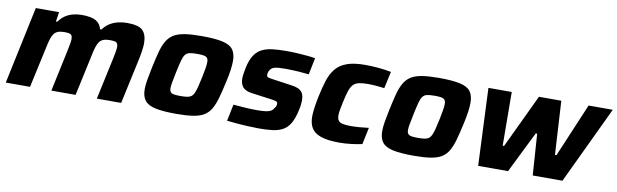

<svg xmlns="http://www.w3.org/2000/svg" viewBox="-39 -878 4001 1246"><g transform="rotate(10 1961.5 -255.0)"><path d="M13.2 0 121.2 -510H274.5L264.8 -446.8H273.6Q291.8 -472.6 314.9 -488.1Q338 -503.5 365.3 -510.7Q392.6 -518 421.8 -518Q487.5 -518 517.1 -500.4Q546.8 -482.7 555.9 -446.8H564.8Q583.4 -472.6 607.9 -488.1Q632.5 -503.5 661.6 -510.7Q690.8 -518 721.5 -518Q798.7 -518 825.8 -490.3Q852.8 -462.6 852.8 -406.1Q852.8 -386.2 848.4 -356.2Q844 -326.1 837.1 -294.1L773.5 0H613.2L671 -268.5Q676.6 -295.3 680.6 -317.1Q684.6 -339 684.6 -350.8Q684.6 -376.1 672.7 -382.5Q660.9 -388.8 632.9 -388.8Q605.8 -388.8 589.1 -382.5Q572.4 -376.3 562.1 -362.1Q551.8 -347.8 544.5 -323.8Q537.3 -299.7 530.2 -263.9L473.3 0H313.5L370.8 -268.5Q376.3 -295.3 380.3 -317.1Q384.3 -339 384.3 -350.8Q384.3 -376.1 372.5 -382.5Q360.6 -388.8 332.6 -388.8Q305.6 -388.8 288.9 -382.3Q272.2 -375.7 261.9 -361.2Q251.6 -346.7 244.6 -322.6Q237.6 -298.6 230.5 -263.9L173 0Z M1137.9 8Q1049.3 8 999.2 -3Q949.2 -14 928.9 -41.1Q908.5 -68.1 908.5 -114.3Q908.5 -140.7 914.3 -175.6Q920.1 -210.4 929.5 -255Q942.9 -319 954.9 -364.2Q966.8 -409.4 984.3 -439.4Q1001.8 -469.4 1029.5 -486.7Q1057.2 -504 1101.6 -511Q1146 -518 1212.3 -518Q1300.9 -518 1350.5 -507Q1400.2 -496 1420.6 -468.9Q1440.9 -441.9 1440.9 -394.7Q1440.9 -368.3 1436.2 -333.7Q1431.5 -299 1421.5 -255Q1407.5 -191 1394.8 -145.8Q1382.1 -100.6 1365.1 -70.6Q1348.2 -40.6 1320.6 -23.3Q1292.9 -6 1248.5 1Q1204.2 8 1137.9 8ZM1145.2 -110.9Q1171.2 -110.9 1188 -113.5Q1204.8 -116.1 1215.4 -123.9Q1226 -131.7 1233.3 -147.6Q1240.6 -163.5 1247.3 -189.8Q1254 -216.2 1262.2 -255Q1270.2 -292.3 1274 -316.9Q1277.9 -341.6 1277.9 -358Q1277.9 -375.8 1270.7 -384.6Q1263.6 -393.3 1247.9 -396.2Q1232.2 -399.1 1204.9 -399.1Q1172.5 -399.1 1153.9 -394.9Q1135.3 -390.7 1125 -376.1Q1114.6 -361.4 1107.2 -332.9Q1099.7 -304.5 1089.4 -255Q1081.8 -216.7 1077 -191.8Q1072.1 -166.9 1072.1 -151Q1072.1 -133.6 1079 -124.9Q1085.9 -116.3 1101.9 -113.6Q1117.9 -110.9 1145.2 -110.9Z M1684.1 8Q1650.2 8 1611.1 6Q1571.9 4 1535.3 1Q1498.6 -2 1470.6 -5.4L1493.1 -115.4Q1514.4 -113.8 1535.3 -112Q1556.2 -110.3 1576.4 -109Q1596.6 -107.7 1615.2 -107.2Q1633.8 -106.7 1650.9 -106.7Q1687.8 -106.7 1709.3 -110Q1730.7 -113.4 1742.4 -120.9Q1754.2 -128.4 1760.6 -141.6Q1766.3 -148 1768.8 -154.9Q1771.2 -161.8 1771.2 -170.1Q1771.2 -181.9 1760.4 -185.7Q1749.7 -189.6 1721.1 -193L1596 -210Q1553.7 -216.2 1536.8 -237.3Q1520 -258.4 1520 -293.7Q1520 -306.6 1523 -326.3Q1525.9 -346.1 1530.3 -367.2Q1541.8 -419 1561.9 -449.3Q1582.1 -479.7 1611.9 -494.3Q1641.7 -509 1682.1 -513.5Q1722.6 -518 1773.7 -518Q1807.5 -518 1842.8 -516Q1878.1 -514 1910 -511Q1941.9 -508 1962.5 -504L1940.2 -394Q1912.7 -397.2 1886 -399Q1859.2 -400.7 1835.6 -402Q1811.9 -403.3 1793.6 -403.3Q1764.6 -403.3 1743.1 -402Q1721.6 -400.6 1707.2 -395.1Q1692.8 -389.7 1685.6 -377.1Q1680.8 -371.2 1677.9 -363.3Q1675.1 -355.4 1675.1 -344Q1675.1 -331.9 1684.6 -328.5Q1694.2 -325 1721.4 -321.5L1838.5 -304.8Q1865.4 -301.8 1885.2 -293.6Q1904.9 -285.3 1915.7 -268.1Q1926.4 -250.8 1926.4 -218Q1926.4 -206.7 1924.4 -189.5Q1922.4 -172.2 1917.4 -152.2Q1905.5 -96.9 1886.2 -64.7Q1866.9 -32.4 1838.4 -17Q1809.9 -1.6 1771.6 3.2Q1733.4 8 1684.1 8Z M2213.2 8Q2133.8 8 2089.4 -7.7Q2045 -23.4 2027.2 -54Q2009.5 -84.6 2009.5 -127.8Q2009.5 -149.6 2014.2 -185.5Q2019 -221.4 2027.7 -263.1Q2040.3 -323.3 2055.4 -370.7Q2070.5 -418.1 2097 -450.8Q2123.5 -483.5 2169.5 -500.8Q2215.5 -518 2289.8 -518Q2336.4 -518 2381.1 -513.8Q2425.8 -509.6 2462.7 -501.7L2438.4 -390.9Q2418.6 -394 2387.1 -396.6Q2355.6 -399.1 2327.5 -399.1Q2291.4 -399.1 2268.7 -393.4Q2246 -387.7 2232.2 -372.6Q2218.5 -357.4 2209.2 -328.9Q2199.9 -300.5 2190.2 -255Q2183.7 -225 2179.8 -203.1Q2176 -181.2 2176 -165.4Q2176 -143.1 2184.8 -131.4Q2193.6 -119.7 2213.6 -115.3Q2233.5 -110.9 2266.6 -110.9Q2291.8 -110.9 2325 -113.4Q2358.2 -116 2384.9 -119.6L2361.6 -8.7Q2327.8 -1.4 2289 3.3Q2250.1 8 2213.2 8Z M2702.9 8Q2614.3 8 2564.2 -3Q2514.2 -14 2493.9 -41.1Q2473.5 -68.1 2473.5 -114.3Q2473.5 -140.7 2479.3 -175.6Q2485.1 -210.4 2494.5 -255Q2507.9 -319 2519.9 -364.2Q2531.8 -409.4 2549.3 -439.4Q2566.8 -469.4 2594.5 -486.7Q2622.2 -504 2666.6 -511Q2711 -518 2777.3 -518Q2865.9 -518 2915.5 -507Q2965.2 -496 2985.6 -468.9Q3005.9 -441.9 3005.9 -394.7Q3005.9 -368.3 3001.2 -333.7Q2996.5 -299 2986.5 -255Q2972.5 -191 2959.8 -145.8Q2947.1 -100.6 2930.1 -70.6Q2913.2 -40.6 2885.6 -23.3Q2857.9 -6 2813.5 1Q2769.2 8 2702.9 8ZM2710.2 -110.9Q2736.2 -110.9 2753 -113.5Q2769.8 -116.1 2780.4 -123.9Q2791 -131.7 2798.3 -147.6Q2805.6 -163.5 2812.3 -189.8Q2819 -216.2 2827.2 -255Q2835.2 -292.3 2839 -316.9Q2842.9 -341.6 2842.9 -358Q2842.9 -375.8 2835.7 -384.6Q2828.6 -393.3 2812.9 -396.2Q2797.2 -399.1 2769.9 -399.1Q2737.5 -399.1 2718.9 -394.9Q2700.3 -390.7 2690 -376.1Q2679.6 -361.4 2672.2 -332.9Q2664.7 -304.5 2654.4 -255Q2646.8 -216.7 2642 -191.8Q2637.1 -166.9 2637.1 -151Q2637.1 -133.6 2644 -124.9Q2650.9 -116.3 2666.9 -113.6Q2682.9 -110.9 2710.2 -110.9Z M3126 0 3103.8 -510H3257.5L3260 -156.6H3269.3L3436.7 -510H3584.1L3604.5 -156.6H3614.4L3763.8 -510H3923.2L3681.5 0H3485.6L3466.9 -272.2H3457.6L3322.9 0Z"/></g></svg>

Font: Saira Thin
Style: Italic
Weight: 100
Italic angle: -12°
Designer: Hector Gatti with collaboration of the Omnibus-Type team
Foundry: Omnibus-Type
Version: Version 1.101